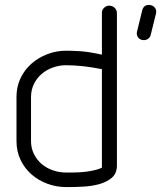

<svg xmlns="http://www.w3.org/2000/svg" viewBox="-20 -760 656 780"><path d="M47 -367Q47 -408 63.5 -442.5Q80 -477 108 -501.5Q136 -526 172.5 -540Q209 -554 249 -554Q272 -554 305.5 -552Q339 -550 394 -538V-709Q394 -720 403 -728.5Q412 -737 423 -737Q437 -737 446 -728Q455 -719 455 -707V-88Q455 -56 435 -38.5Q415 -21 385 -12.5Q355 -4 321 -2Q287 0 259 0H249Q209 0 172.5 -13.5Q136 -27 108 -51.5Q80 -76 63.5 -110.5Q47 -145 47 -187ZM106 -187Q106 -158 118 -134Q130 -110 149.5 -93.5Q169 -77 195 -68Q221 -59 249 -59H273Q285 -59 302.5 -60Q320 -61 337 -63.5Q354 -66 369.5 -70Q385 -74 394 -79V-479Q315 -495 248 -495Q220 -495 194 -485.5Q168 -476 148.5 -459Q129 -442 117.5 -418Q106 -394 106 -366ZM558 -719Q564 -740 585 -740Q599 -740 608 -730Q617 -720 614 -706L592 -617Q590 -609 582.5 -603Q575 -597 565 -597Q549 -597 541 -608Q533 -619 537 -633Z"/></svg>

Font: VDS
Style: Thin
Weight: 100
Width: 0
Designer: artmaker
Foundry: artmaker
Version: Version 1.000 2012 initial release